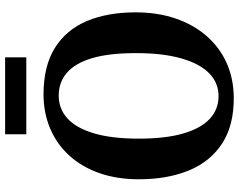

<svg xmlns="http://www.w3.org/2000/svg" viewBox="-114 -832 957 770"><g transform="rotate(-90 365.0 -447.5)"><path d="M360 11Q246.5 12 173.5 -36Q100.5 -84 65.5 -170Q30.5 -256 30.5 -369.5Q30.5 -457 55.2 -527.8Q80 -598.5 125.5 -648.5Q171 -698.5 233.8 -725.2Q296.5 -752 372.5 -752Q485.5 -751.5 558 -706Q630.5 -660.5 665.2 -577.8Q700 -495 700 -382.5Q700 -295 675.5 -223Q651 -151 605.8 -98.8Q560.5 -46.5 498.2 -18.2Q436 10 360 11ZM364 -50Q417 -50 455.5 -87.5Q494 -125 515.2 -199Q536.5 -273 536.5 -381.5Q536.5 -488 516.5 -556.2Q496.5 -624.5 458.2 -657.8Q420 -691 366 -691Q313 -691 274.5 -656Q236 -621 214.8 -549.8Q193.5 -478.5 193.5 -369.5Q193.5 -264 213.8 -193Q234 -122 272.2 -86Q310.5 -50 364 -50ZM519.5 -906V-821H211V-906Z"/></g></svg>

Font: Merriweather Light 18pt
Style: Bold
Weight: 700
Version: Version 2.100